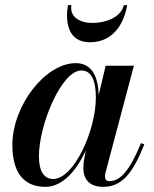

<svg xmlns="http://www.w3.org/2000/svg" viewBox="-20 -715 596 745"><path d="M257 -695H243.5C233.5 -634 241 -551 328.5 -551C426 -551 463.5 -634 473.5 -695H460.5C449 -646 387.5 -626 338.5 -626C290 -626 249.5 -649 257 -695ZM540 -155 527 -159.5C482 -49 444.5 -12 405 -12C392 -12 387.5 -19.5 387.5 -29.5C387.5 -34 388 -40 389.5 -45.5L499.5 -460H390L363 -347C360.5 -415 338.5 -470 274 -470C156 -470 28 -305.5 28 -152.5C28 -52.5 66.5 10 156.5 10C223 10 277 -53.5 313 -131L305.5 -91.5C304.5 -84.5 303.5 -75 303.5 -63C303.5 -19.5 327 10 380.5 10C452 10 494.5 -40.5 540 -155ZM352 -336.5C352 -209.5 267.5 -20.5 186 -20.5C151.5 -20.5 131 -50 131 -108C131 -232 219 -441.5 295.5 -441.5C336.5 -441.5 352 -399 352 -336.5Z"/></svg>

Font: Bodoni* 16pt Medium
Style: Italic
Weight: 500
Italic angle: -13°
Version: Version 2.3